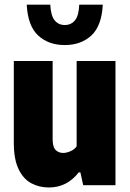

<svg xmlns="http://www.w3.org/2000/svg" viewBox="-20 -818 574 848"><path d="M196 10Q152.5 10 117.5 -9Q82.5 -28 61.8 -71.5Q41 -115 41 -187.5V-548.5H212.5V-203Q212.5 -168.5 225.8 -155.5Q239 -142.5 259 -142.5Q273 -142.5 290.5 -149.8Q308 -157 318.5 -171.5V-548.5H490V0H347.5L335 -56.5H327.5Q276 10 196 10ZM266 -619Q194.5 -619 148.8 -661Q103 -703 98 -797.5H202Q204.5 -748.5 221.5 -728Q238.5 -707.5 266 -707.5Q294 -707.5 311 -728Q328 -748.5 330 -797.5H434Q429 -703 383.2 -661Q337.5 -619 266 -619Z"/></svg>

Font: Encode Sans Cnd XBd
Style: Regular
Weight: 800
Width: 3
Designer: Multiple Designers
Foundry: Impallari Type
Version: Version 3.002; ttfautohint (v1.8.3) -l 8 -r 50 -G 200 -x 14 